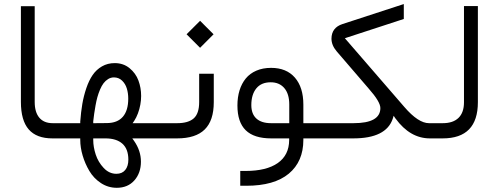

<svg xmlns="http://www.w3.org/2000/svg" viewBox="-20 -666 2397 924"><path d="M254.4 0H232.4Q155.8 0 118.2 -43.2Q80.6 -86.4 80.6 -175.8V-636.2H147V-175.3Q147 -126 169.2 -99.6Q191.4 -73.2 233.9 -73.2H254.4Q260.7 -73.2 263.9 -64.2Q267.1 -55.2 267.1 -40V-34.7Q267.1 0 254.4 0Z M738.3 0H630.9H616.7L625 11.7Q658.2 59.1 658.2 111.8Q658.2 166.5 626.7 202.1Q595.2 237.8 542 237.8Q500.5 237.8 465.8 215.1Q431.2 192.4 410.2 157Q389.2 121.6 377.7 82.5Q366.2 43.5 366.2 7.3V0H358.9H250Q237.3 0 237.3 -34.7V-40Q237.3 -50.3 238.8 -57.6Q240.2 -64.9 243.2 -69.1Q246.1 -73.2 250 -73.2H358.9H366.2V-80.6V-81.1Q369.6 -127.4 376.2 -166Q382.8 -204.6 395.5 -241.9Q408.2 -279.3 426 -305.2Q443.8 -331.1 470.9 -346.7Q498 -362.3 532.2 -362.3Q573.7 -362.3 603.5 -337.9Q633.3 -313.5 646.2 -278.6Q659.2 -243.7 659.2 -204.1Q659.2 -183.6 655.3 -162.1Q651.4 -140.6 643.8 -120.4Q636.2 -100.1 626 -84.5L618.2 -73.2H631.8H738.3Q744.1 -73.2 747.6 -64.2Q751 -55.2 751 -40V-34.7Q751 -19 747.6 -9.5Q744.1 0 738.3 0ZM597.7 102.5Q597.7 51.3 569.1 25.6Q540.5 0 487.3 0H436H428.7V7.3Q428.7 41.5 440.7 77.9Q452.6 114.3 479 142.3Q505.4 170.4 540 170.4Q567.9 170.4 582.8 151.9Q597.7 133.3 597.7 102.5ZM597.2 -191.4Q597.2 -217.8 590.3 -240.2Q583.5 -262.7 567.4 -278.1Q551.3 -293.5 528.3 -293.5Q513.2 -293.5 500.5 -285.6Q487.8 -277.8 478.5 -265.6Q469.2 -253.4 461.4 -234.9Q453.6 -216.3 448.7 -198.7Q443.8 -181.2 439.7 -158.2Q435.5 -135.3 433.3 -118.9Q431.2 -102.5 428.7 -82.5V-82V-81.5V-80.6V-73.2H436H437L495.1 -73.7Q545.4 -74.2 571.3 -104.2Q597.2 -134.3 597.2 -191.4Z M733.9 -73.2H832.5Q886.2 -73.2 912.4 -96.4Q938.5 -119.6 938.5 -174.8V-311H1008.8V-174.3Q1008.8 -85.9 965.3 -43Q921.9 0 832 0H733.9Q721.2 0 721.2 -34.7V-40Q721.2 -50.3 722.7 -57.6Q724.1 -64.9 727.1 -69.1Q730 -73.2 733.9 -73.2ZM877.9 -501 942.9 -565.9 1007.8 -501 942.9 -436Z M1515.6 0H1447.3H1439.9V7.3Q1439.9 111.3 1369.9 169.7Q1299.8 228 1165 228H1136.2V156.7H1162.1Q1262.2 156.7 1316.7 118.7Q1371.1 80.6 1371.6 8.3V7.3V0H1364.3H1285.2Q1202.6 0 1162.6 -39.1Q1122.6 -78.1 1122.6 -158.2Q1122.6 -198.2 1132.8 -231.2Q1143.1 -264.2 1162.8 -288.3Q1182.6 -312.5 1213.6 -325.9Q1244.6 -339.4 1284.7 -339.4Q1358.4 -339.4 1399.2 -292.5Q1439.9 -245.6 1439.9 -162.6V-80.6V-73.2H1447.3H1515.6Q1522 -73.2 1525.4 -64.2Q1528.8 -55.2 1528.8 -40V-34.7Q1528.8 -18.6 1525.4 -9.3Q1522 0 1515.6 0ZM1189.5 -160.2Q1189.5 -117.7 1213.9 -95.5Q1238.3 -73.2 1284.7 -73.2H1364.7H1372.1V-80.6V-163.1Q1372.1 -214.4 1348.1 -242.2Q1324.2 -270 1282.7 -270Q1237.3 -270 1213.4 -240.5Q1189.5 -210.9 1189.5 -160.2Z M2055.2 0H2048.8Q1953.6 0 1883.8 -95.2L1882.8 -96.2L1874.5 -108.9L1870.1 -94.7Q1838.4 0 1680.2 0H1511.7Q1499 0 1499 -34.7V-40Q1499 -50.3 1500.5 -57.6Q1502 -64.9 1504.9 -69.1Q1507.8 -73.2 1511.7 -73.2H1681.2Q1810.5 -73.2 1810.5 -146Q1810.5 -176.3 1753.9 -240.2L1600.6 -418.5Q1575.2 -448.2 1575.2 -480Q1575.7 -533.2 1628.4 -550.3L1923.3 -646.5V-574.7L1649.9 -485.4L1639.6 -481.9L1647 -473.6L1925.8 -151.4Q1993.2 -73.2 2044.4 -73.2H2055.7Q2061.5 -73.2 2064.9 -64.2Q2068.4 -55.2 2068.4 -40V-34.7Q2068.4 -19 2064.9 -9.5Q2061.5 0 2055.2 0Z M2051.8 -73.2H2110.8Q2160.6 -73.2 2186.8 -98.9Q2212.9 -124.5 2212.9 -173.8V-636.7H2279.8V-174.3Q2279.8 0 2110.4 0H2051.8Q2039.1 0 2039.1 -34.7V-40Q2039.1 -50.3 2040.5 -57.6Q2042 -64.9 2044.9 -69.1Q2047.9 -73.2 2051.8 -73.2Z"/></svg>

Font: Shabnam Light FD-WOL
Style: Light-FD-WOL
Weight: 300
Foundry: DejaVu fonts team - Redesigned by Saber Rastikerdar - Based on Vazir font
Version: Version 5.0.0